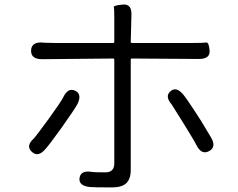

<svg xmlns="http://www.w3.org/2000/svg" viewBox="-20 -794 1040 840"><path d="M469 26Q386 26 371 24Q323 18 328 -16Q334 -50 381 -42Q390 -40 441 -40Q480 -40 480 -79V-533Q480 -538 475 -538L164 -535Q115 -535 116 -573Q117 -611 166 -608L174 -607Q197 -606 220 -606H475Q480 -606 480 -611V-713Q480 -757 478 -763.5Q476 -770 517 -774Q557 -778 555 -728L552 -611Q552 -606 557 -606H822Q870 -606 882 -608Q894 -610 897 -573Q900 -536 850 -536L557 -538Q552 -538 552 -533V-50Q552 -11 532.5 7.5Q513 26 469 26ZM177 -140Q145 -104 118 -131Q92 -157 129 -189Q135 -195 193 -274Q248 -350 257 -369Q278 -412 309 -397Q340 -382 319 -339Q310 -321 250 -236Q194 -158 177 -140ZM895 -133Q862 -115 840 -158Q832 -175 785 -251Q733 -334 731 -337Q700 -373 726 -395Q751 -417 782 -380Q794 -366 834 -305Q848 -284 861 -263L903 -193Q928 -151 895 -133Z"/></svg>

Font: Resource Han Rounded JP Normal
Style: Regular
Weight: 350
Designer: Cyano Hao (round all glyphs); Ryoko NISHIZUKA 西塚涼子 (kana, bopomofo & ideographs); Paul D. Hunt (Latin, Greek & Cyrillic)
Foundry: Cyano Hao
Version: 0.990